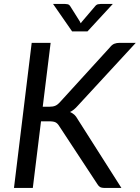

<svg xmlns="http://www.w3.org/2000/svg" viewBox="-20 -928 690 948"><path d="M191 -401H224Q241.5 -401 252.8 -405.8Q264 -410.5 274.5 -422L522.5 -694Q533 -707.5 544.5 -712Q556 -716.5 571 -716.5H650.5L364.5 -406.5Q344.5 -383.5 325.5 -375Q337.5 -370 346.8 -361.8Q356 -353.5 363.5 -339.5L579.5 0H499Q480.5 0 473 -5.2Q465.5 -10.5 460 -20L272 -306Q264.5 -318.5 254.5 -323.8Q244.5 -329 223 -329H182.5L142 0H49L136.5 -716.5H230ZM537 -908.5 412 -773H336L242 -908.5H301.5Q307 -908.5 314.2 -907Q321.5 -905.5 327 -897L374.5 -821.5L378.5 -813L385 -821.5L449 -896.5Q456 -905.5 464 -907Q472 -908.5 477.5 -908.5Z"/></svg>

Font: Lato 2
Style: Italic
Weight: 400
Italic angle: -7°
Designer: Lukasz Dziedzic with Adam Twardoch and Botio Nikoltchev
Foundry: tyPoland Lukasz Dziedzic
Version: Version 2.015; 2015-08-06; http://www.latofonts.com/